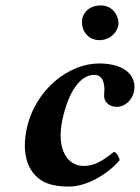

<svg xmlns="http://www.w3.org/2000/svg" viewBox="-20 -678 516 708"><path d="M421 -87C421 -96 409 -118 400 -118C355 -81 323 -66 289 -66C228 -66 187 -128 210 -236C234 -347 279 -402 328 -402C362 -402 368 -363 364 -331C361 -304 381 -284 411 -284C441 -284 467 -309 474 -340C485 -394 446 -444 345 -444C235 -444 109 -349 78 -201C64 -136 73 -78 101 -42C130 -5 169 10 235 10C296 10 374 -32 421 -87ZM282 -596C282 -563 306 -530 346 -530C391 -530 417 -566 417 -592C417 -622 394 -658 352 -658C305 -658 282 -626 282 -596Z"/></svg>

Font: Libertinus Serif
Style: Bold Italic
Weight: 700
Italic angle: -12°
Designer: Philipp H. Poll, Khaled Hosny
Foundry: Caleb Maclennan
Version: Version 7.050;RELEASE